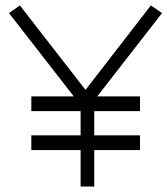

<svg xmlns="http://www.w3.org/2000/svg" viewBox="-20 -685 615 705"><path d="M276 0V-134H95V-188H276V-277H95V-331H251L13 -637L53 -665L294 -355L534 -665L575 -637L337 -331H494V-277H326V-188H494V-134H326V0Z"/></svg>

Font: Lil Grotesk Light
Style: Regular
Weight: 300
Designer: Bastien Sozeau
Foundry: NBR — Bastien Sozeau
Version: Version 3.003; ttfautohint (v1.8.4.7-5d5b);gftools[0.9.33]